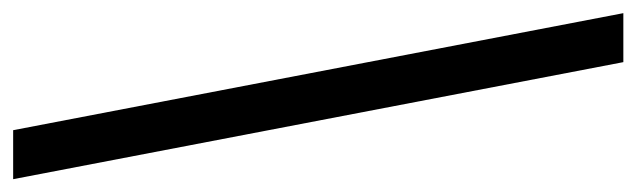

<svg xmlns="http://www.w3.org/2000/svg" viewBox="-358 -490 968 292"><g transform="rotate(90 126.0 -344.0)"><path d="M178 120 0 -808H74.5L252.5 120Z"/></g></svg>

Font: Encode Sans Condensed
Style: Regular
Weight: 400
Width: 3
Designer: Multiple Designers
Foundry: Impallari Type
Version: Version 2.000